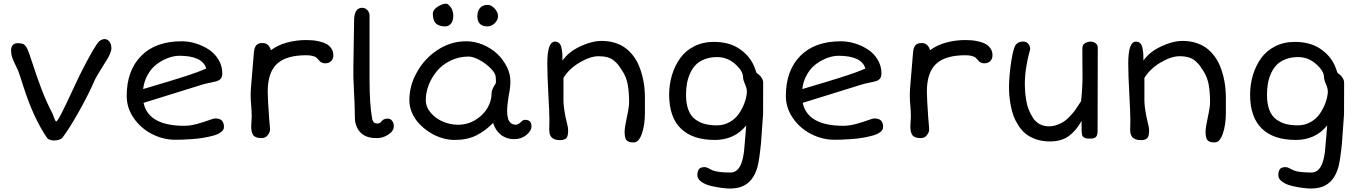

<svg xmlns="http://www.w3.org/2000/svg" viewBox="-20 -765 7563 1067"><path d="M242.7 2.9Q167 -106.4 110.4 -283.2Q89.4 -350.1 80.6 -372.6Q76.2 -383.3 64.9 -405.8Q53.7 -428.2 47.6 -446.3Q41.5 -464.4 41.5 -482.9Q41.5 -524.9 78.1 -524.9Q106.9 -524.9 118.2 -514.2Q129.4 -503.4 141.1 -470.7Q145.5 -458 162.4 -407.5Q179.2 -356.9 187 -334.5Q194.8 -312 210.2 -271.2Q225.6 -230.5 240.5 -197.8Q255.4 -165 272 -133.3Q273.4 -130.4 277.6 -118.4Q281.7 -106.4 285.4 -98.4Q289.1 -90.3 292.5 -90.3Q299.3 -90.3 325 -141.4Q350.6 -192.4 383.3 -263.4Q416 -334.5 423.8 -349.1Q506.8 -513.7 532.2 -536.6Q548.8 -547.9 560.1 -547.9Q577.6 -547.9 588.4 -533.4Q599.1 -519 599.1 -496.6Q599.1 -484.4 591.6 -466.8Q584 -449.2 576.9 -437.5Q569.8 -425.8 552.7 -398.9Q513.7 -337.9 502 -310.1Q474.6 -245.6 421.4 -150.1Q368.2 -54.7 328.6 -2Q315.4 15.6 278.3 15.6Q267.6 15.6 256.6 11.5Q245.6 7.3 242.7 2.9Z M684.1 -231.9Q684.1 -372.6 764.2 -454.1Q844.2 -535.6 990.2 -535.6Q1029.3 -535.6 1068.6 -523.4Q1107.9 -511.2 1140.9 -489.5Q1173.8 -467.8 1194.6 -433.1Q1215.3 -398.4 1215.3 -357.9Q1215.3 -337.4 1206.3 -327.1Q1197.3 -316.9 1179.7 -312.5Q1173.3 -310.5 1147.7 -305.4Q1122.1 -300.3 1104.5 -294.9L777.8 -193.4Q805.2 -65.9 1003.9 -65.9Q1036.6 -65.9 1074.5 -76.2Q1112.3 -86.4 1139.9 -96.7Q1167.5 -106.9 1174.8 -106.9Q1200.7 -106.9 1212.6 -95.2Q1224.6 -83.5 1224.6 -58.6Q1224.6 -43 1208.5 -30.8Q1192.4 -18.6 1165.3 -11.2Q1138.2 -3.9 1109.1 1Q1080.1 5.9 1046.6 8.1Q1013.2 10.3 992.7 11Q972.2 11.7 954.6 11.7Q886.7 11.7 824.5 -20.3Q762.2 -52.2 723.1 -108.9Q684.1 -165.5 684.1 -231.9ZM775.4 -270Q777.8 -271 836.7 -288.3Q895.5 -305.7 920.9 -313.5Q946.3 -321.3 994.4 -336.4Q1042.5 -351.6 1074 -363.3Q1105.5 -375 1126 -384.3Q1105.5 -455.1 975.6 -455.1Q957.5 -455.1 935.3 -449.7Q913.1 -444.3 886.5 -430.7Q859.9 -417 837.6 -397Q815.4 -377 797.9 -343.8Q780.3 -310.5 775.4 -270Z M1376 -63Q1376 -71.3 1377.4 -89.4Q1378.9 -107.4 1378.9 -115.7Q1378.9 -145.5 1376 -177.7Q1370.6 -231 1375 -281.7L1391.1 -474.6Q1393.1 -500 1403.8 -512.9Q1414.6 -525.9 1439 -525.9Q1458.5 -525.9 1470.2 -513.9Q1481.9 -502 1485.4 -485.8Q1523.4 -514.6 1575.4 -528.6Q1627.4 -542.5 1680.2 -542.5Q1699.7 -542.5 1717.3 -541Q1734.9 -539.6 1757.1 -534.2Q1779.3 -528.8 1794.9 -520.3Q1810.5 -511.7 1821.5 -495.6Q1832.5 -479.5 1832.5 -458Q1832.5 -438 1820.1 -425.5Q1807.6 -413.1 1787.1 -413.1Q1777.3 -413.1 1769.3 -416.7Q1761.2 -420.4 1757.1 -424.6Q1752.9 -428.7 1747.1 -436Q1740.7 -442.9 1736.6 -446.3Q1732.4 -449.7 1718 -453.9Q1703.6 -458 1682.1 -458Q1570.8 -458 1519.3 -410.2Q1467.8 -362.3 1467.8 -255.9Q1467.8 -217.8 1475.6 -108.4Q1475.6 -105 1478 -80.6Q1480.5 -56.2 1480.5 -43.9Q1480.5 -30.8 1468.3 -14.2Q1456.1 2.4 1433.1 2.4Q1400.4 2.4 1388.2 -12.7Q1376 -27.8 1376 -63Z M1954.1 -86.4Q1951.7 -97.2 1951.7 -136.7Q1951.7 -174.3 1947 -260.3Q1942.4 -346.2 1943.8 -394.5L1947.8 -649.4Q1947.8 -721.7 1992.7 -721.7Q2010.3 -721.7 2022 -708.3Q2033.7 -694.8 2033.7 -680.2V-321.8Q2033.7 -185.1 2047.9 -106.9Q2052.2 -78.6 2078.1 -78.6Q2089.4 -78.6 2097.7 -87.9Q2103 -94.2 2106.2 -97.2Q2109.4 -100.1 2116.7 -103Q2124 -106 2133.8 -106Q2149.9 -106 2159.2 -93.5Q2168.5 -81.1 2168.5 -64.9Q2168.5 -36.6 2138.2 -17.1Q2107.9 2.4 2076.7 2.4Q1974.6 4.9 1954.1 -86.4Z M2455.6 -618.2Q2420.4 -618.2 2402.8 -634.5Q2385.3 -650.9 2385.3 -689.5Q2385.3 -710 2411.6 -727.3Q2438 -744.6 2460 -744.6Q2469.7 -744.6 2484.4 -725.3Q2499 -706.1 2499 -677.2Q2499 -648.9 2486.1 -633.5Q2473.1 -618.2 2455.6 -618.2ZM2689.5 -618.2Q2632.8 -618.2 2632.8 -675.3Q2632.8 -703.1 2647.5 -720.5Q2662.1 -737.8 2689.5 -737.8Q2710.9 -737.8 2729.2 -717.3Q2747.6 -696.8 2747.6 -675.3Q2747.6 -653.8 2729.5 -636Q2711.4 -618.2 2689.5 -618.2ZM2254.9 -208Q2254.9 -290.5 2297.4 -364.3Q2338.4 -439 2411.6 -487.3Q2484.9 -535.6 2570.3 -535.6Q2619.1 -535.6 2665.3 -515.9Q2711.4 -496.1 2744.1 -464.8Q2776.9 -433.6 2796.6 -393.6Q2816.4 -353.5 2816.4 -313.5Q2816.4 -276.4 2807.1 -234.9Q2798.3 -178.7 2798.3 -150.4Q2798.3 -107.4 2810.8 -89.6Q2823.2 -71.8 2847.2 -71.8Q2853 -71.8 2862.1 -77.1Q2871.1 -82.5 2873.5 -85.4Q2878.9 -90.8 2880.9 -92.5Q2882.8 -94.2 2887.7 -96.7Q2892.6 -99.1 2897.9 -99.1Q2933.6 -99.1 2933.6 -63.5Q2933.6 -38.1 2905.5 -14.9Q2877.4 8.3 2837.4 8.3Q2794.9 8.3 2764.2 -15.6Q2733.4 -39.6 2720.2 -82Q2678.2 -38.1 2627.4 -12.7Q2576.7 12.7 2506.3 12.7Q2471.7 12.7 2435.5 1.7Q2399.4 -9.3 2367.4 -29.8Q2335.4 -50.3 2310.1 -76.9Q2284.7 -103.5 2269.8 -137.9Q2254.9 -172.4 2254.9 -208ZM2346.2 -209Q2346.2 -170.4 2374 -137.9Q2401.9 -105.5 2442.6 -88.6Q2483.4 -71.8 2525.4 -71.8Q2578.1 -71.8 2621.8 -98.4Q2665.5 -125 2688.7 -164.6Q2711.9 -204.1 2711.9 -245.1Q2711.9 -251.5 2713.1 -257.6Q2714.4 -263.7 2717.3 -270Q2720.2 -276.4 2721.9 -280Q2723.6 -283.7 2728.3 -290.8Q2732.9 -297.9 2733.9 -299.8Q2735.8 -302.7 2736.1 -310.1Q2736.3 -317.4 2735.6 -326.2Q2734.9 -335 2734.9 -335.4Q2734.9 -356 2708.5 -383.5Q2682.1 -411.1 2646 -430.9Q2609.9 -450.7 2584 -450.7Q2530.8 -450.7 2484.6 -428.5Q2438.5 -406.2 2408.9 -371.1Q2379.4 -335.9 2362.8 -293.5Q2346.2 -251 2346.2 -209Z M3032.2 -43.9Q3032.2 -46.9 3032.7 -64Q3033.2 -81.1 3033.2 -97.2Q3033.2 -137.7 3027.3 -243.7Q3021.5 -349.6 3021.5 -412.6Q3021.5 -533.7 3064 -533.7Q3078.6 -533.7 3087.6 -525.1Q3096.7 -516.6 3100.3 -498.8Q3104 -481 3105 -466.8Q3106 -452.6 3106 -428.2Q3138.7 -476.1 3203.6 -506.8Q3268.6 -537.6 3323.7 -537.6Q3363.3 -537.6 3397 -527.1Q3430.7 -516.6 3454.8 -498.8Q3479 -481 3498.3 -455.8Q3517.6 -430.7 3529.5 -402.8Q3541.5 -375 3549.6 -343Q3557.6 -311 3560.8 -281.2Q3564 -251.5 3564 -220.7V-137.7Q3564 -70.8 3547.1 -22.2Q3530.3 26.4 3502.4 26.4Q3489.7 26.4 3481.9 24.9Q3474.1 23.4 3466.3 18.1Q3458.5 12.7 3454.8 0.2Q3451.2 -12.2 3451.2 -31.7Q3451.2 -57.1 3463.6 -113.3Q3476.1 -169.4 3476.1 -196.8Q3476.1 -251.5 3468.8 -293.5Q3461.4 -335.4 3439.5 -369.6Q3426.3 -390.6 3418.5 -401.1Q3410.6 -411.6 3394.8 -425.8Q3378.9 -439.9 3357.2 -446.3Q3335.4 -452.6 3306.2 -452.6Q3261.2 -452.6 3202.1 -418.2Q3143.1 -383.8 3111.3 -332V-207Q3111.3 -174.3 3122.6 -115.7Q3124.5 -106 3128.4 -90.3Q3132.3 -74.7 3134.8 -63.2Q3137.2 -51.8 3137.2 -42Q3137.2 -31.2 3136.7 -24.4Q3136.2 -17.6 3133.8 -9.5Q3131.3 -1.5 3127 2.9Q3122.6 7.3 3114.3 10.5Q3106 13.7 3093.8 13.7Q3081.5 13.7 3072.5 12Q3063.5 10.3 3053.5 4.6Q3043.5 -1 3037.8 -13.2Q3032.2 -25.4 3032.2 -43.9Z M3698.7 -238.8Q3698.7 -295.4 3714.1 -346.9Q3729.5 -398.4 3759 -440.4Q3788.6 -482.4 3837.2 -507.3Q3885.7 -532.2 3947.3 -532.2Q4034.7 -532.2 4092.5 -491.5Q4150.4 -450.7 4173.3 -390.6Q4175.3 -385.7 4177.2 -380.1Q4179.2 -374.5 4180.2 -371.3Q4181.2 -368.2 4182.4 -365Q4183.6 -361.8 4184.8 -360.1Q4186 -358.4 4187 -357.9Q4202.6 -347.7 4211.9 -333.5Q4221.2 -319.3 4221.2 -306.2L4220.7 -130.9Q4211.9 0 4209 31.7Q4199.7 126 4189 164.6Q4164.6 250 4098.1 273.4Q4070.8 282.7 4035.2 282.7Q4017.6 282.7 3991.2 279.3Q3964.8 275.9 3932.6 268.6Q3900.4 261.2 3877.9 245.4Q3855.5 229.5 3855.5 209Q3855.5 187 3864 175.3Q3872.6 163.6 3897.5 163.6Q3905.3 163.6 3920.7 171.9Q3936 180.2 3939.9 181.6Q3970.2 193.8 4039.6 193.8Q4107.9 193.8 4117.2 49.3Q4117.7 37.6 4121.8 -4.9Q4126 -47.4 4127 -67.9Q4062 12.7 3952.1 12.7Q3829.1 12.7 3763.9 -50.5Q3698.7 -113.8 3698.7 -238.8ZM3792.5 -237.8Q3792.5 -189 3805.4 -154.8Q3818.4 -120.6 3842.8 -102.3Q3867.2 -84 3896.5 -76.2Q3925.8 -68.4 3963.9 -68.4Q4002 -68.4 4033.7 -85.9Q4065.4 -103.5 4085 -131.3Q4104.5 -159.2 4116 -189.2Q4127.4 -219.2 4130.4 -249Q4132.3 -269 4122.1 -293Q4109.4 -321.3 4109.4 -335.9Q4109.4 -370.1 4065.7 -408.9Q4022 -447.8 3965.8 -447.8Q3926.8 -447.8 3896.2 -436Q3865.7 -424.3 3846.7 -404.8Q3827.6 -385.3 3815.2 -357.7Q3802.7 -330.1 3797.6 -300.8Q3792.5 -271.5 3792.5 -237.8Z M4347.2 -231.9Q4347.2 -372.6 4427.2 -454.1Q4507.3 -535.6 4653.3 -535.6Q4692.4 -535.6 4731.7 -523.4Q4771 -511.2 4804 -489.5Q4836.9 -467.8 4857.7 -433.1Q4878.4 -398.4 4878.4 -357.9Q4878.4 -337.4 4869.4 -327.1Q4860.4 -316.9 4842.8 -312.5Q4836.4 -310.5 4810.8 -305.4Q4785.2 -300.3 4767.6 -294.9L4440.9 -193.4Q4468.3 -65.9 4667 -65.9Q4699.7 -65.9 4737.5 -76.2Q4775.4 -86.4 4803 -96.7Q4830.6 -106.9 4837.9 -106.9Q4863.8 -106.9 4875.7 -95.2Q4887.7 -83.5 4887.7 -58.6Q4887.7 -43 4871.6 -30.8Q4855.5 -18.6 4828.4 -11.2Q4801.3 -3.9 4772.2 1Q4743.2 5.9 4709.7 8.1Q4676.3 10.3 4655.8 11Q4635.3 11.7 4617.7 11.7Q4549.8 11.7 4487.5 -20.3Q4425.3 -52.2 4386.2 -108.9Q4347.2 -165.5 4347.2 -231.9ZM4438.5 -270Q4440.9 -271 4499.8 -288.3Q4558.6 -305.7 4584 -313.5Q4609.4 -321.3 4657.5 -336.4Q4705.6 -351.6 4737.1 -363.3Q4768.6 -375 4789.1 -384.3Q4768.6 -455.1 4638.7 -455.1Q4620.6 -455.1 4598.4 -449.7Q4576.2 -444.3 4549.6 -430.7Q4522.9 -417 4500.7 -397Q4478.5 -377 4460.9 -343.8Q4443.4 -310.5 4438.5 -270Z M5039.1 -63Q5039.1 -71.3 5040.5 -89.4Q5042 -107.4 5042 -115.7Q5042 -145.5 5039.1 -177.7Q5033.7 -231 5038.1 -281.7L5054.2 -474.6Q5056.2 -500 5066.9 -512.9Q5077.6 -525.9 5102.1 -525.9Q5121.6 -525.9 5133.3 -513.9Q5145 -502 5148.4 -485.8Q5186.5 -514.6 5238.5 -528.6Q5290.5 -542.5 5343.3 -542.5Q5362.8 -542.5 5380.4 -541Q5397.9 -539.6 5420.2 -534.2Q5442.4 -528.8 5458 -520.3Q5473.6 -511.7 5484.6 -495.6Q5495.6 -479.5 5495.6 -458Q5495.6 -438 5483.2 -425.5Q5470.7 -413.1 5450.2 -413.1Q5440.4 -413.1 5432.4 -416.7Q5424.3 -420.4 5420.2 -424.6Q5416 -428.7 5410.2 -436Q5403.8 -442.9 5399.7 -446.3Q5395.5 -449.7 5381.1 -453.9Q5366.7 -458 5345.2 -458Q5233.9 -458 5182.4 -410.2Q5130.9 -362.3 5130.9 -255.9Q5130.9 -217.8 5138.7 -108.4Q5138.7 -105 5141.1 -80.6Q5143.6 -56.2 5143.6 -43.9Q5143.6 -30.8 5131.3 -14.2Q5119.1 2.4 5096.2 2.4Q5063.5 2.4 5051.3 -12.7Q5039.1 -27.8 5039.1 -63Z M5587.4 -281.7Q5587.4 -330.6 5596.4 -399.9Q5605.5 -469.2 5618.2 -503.9Q5630.9 -534.2 5666.5 -534.2Q5683.6 -534.2 5694.3 -521.7Q5705.1 -509.3 5705.1 -491.2Q5705.1 -490.7 5697.8 -464.1Q5690.4 -437.5 5682.9 -390.6Q5675.3 -343.8 5675.3 -294.9Q5675.3 -275.9 5677 -255.4Q5678.7 -234.9 5683.1 -206.8Q5687.5 -178.7 5697.3 -154.8Q5707 -130.9 5720.9 -109.4Q5734.9 -87.9 5757.6 -75.4Q5780.3 -63 5808.6 -63Q5833 -63 5856 -71.5Q5878.9 -80.1 5894.3 -90.6Q5909.7 -101.1 5927.2 -120.1Q5944.8 -139.2 5952.4 -149.7Q5960 -160.2 5973.1 -180.4Q5986.3 -200.7 5987.8 -202.6Q5992.2 -243.2 5993.9 -275.4Q5995.6 -307.6 5995.8 -324.2Q5996.1 -340.8 5995.6 -378.4Q5995.1 -416 5995.1 -439.5V-497.6Q5995.1 -516.1 6009.8 -524.9Q6024.4 -533.7 6041.5 -533.7Q6055.7 -533.7 6068.1 -524.9Q6080.6 -516.1 6080.6 -500L6079.6 -36.6Q6079.6 -12.7 6070.3 -3.7Q6061 5.4 6040 5.4Q6027.8 5.4 6019.8 4.4Q6011.7 3.4 6005.9 0Q6000 -3.4 5997.1 -7.1Q5994.1 -10.7 5992.7 -19.8Q5991.2 -28.8 5991 -36.4Q5990.7 -43.9 5990.7 -60.1V-93.3Q5961.4 -40 5920.4 -9.5Q5879.4 21 5814.5 21Q5772.5 21 5738.3 9.3Q5704.1 -2.4 5680.9 -21Q5657.7 -39.6 5640.4 -66.4Q5623 -93.3 5613 -119.9Q5603 -146.5 5597.2 -177.5Q5591.3 -208.5 5589.4 -232.7Q5587.4 -256.8 5587.4 -281.7Z M6260.7 -43.9Q6260.7 -46.9 6261.2 -64Q6261.7 -81.1 6261.7 -97.2Q6261.7 -137.7 6255.9 -243.7Q6250 -349.6 6250 -412.6Q6250 -533.7 6292.5 -533.7Q6307.1 -533.7 6316.2 -525.1Q6325.2 -516.6 6328.9 -498.8Q6332.5 -481 6333.5 -466.8Q6334.5 -452.6 6334.5 -428.2Q6367.2 -476.1 6432.1 -506.8Q6497.1 -537.6 6552.2 -537.6Q6591.8 -537.6 6625.5 -527.1Q6659.2 -516.6 6683.3 -498.8Q6707.5 -481 6726.8 -455.8Q6746.1 -430.7 6758.1 -402.8Q6770 -375 6778.1 -343Q6786.1 -311 6789.3 -281.2Q6792.5 -251.5 6792.5 -220.7V-137.7Q6792.5 -70.8 6775.6 -22.2Q6758.8 26.4 6731 26.4Q6718.3 26.4 6710.4 24.9Q6702.6 23.4 6694.8 18.1Q6687 12.7 6683.3 0.2Q6679.7 -12.2 6679.7 -31.7Q6679.7 -57.1 6692.1 -113.3Q6704.6 -169.4 6704.6 -196.8Q6704.6 -251.5 6697.3 -293.5Q6689.9 -335.4 6668 -369.6Q6654.8 -390.6 6647 -401.1Q6639.2 -411.6 6623.3 -425.8Q6607.4 -439.9 6585.7 -446.3Q6564 -452.6 6534.7 -452.6Q6489.7 -452.6 6430.7 -418.2Q6371.6 -383.8 6339.8 -332V-207Q6339.8 -174.3 6351.1 -115.7Q6353 -106 6356.9 -90.3Q6360.8 -74.7 6363.3 -63.2Q6365.7 -51.8 6365.7 -42Q6365.7 -31.2 6365.2 -24.4Q6364.7 -17.6 6362.3 -9.5Q6359.9 -1.5 6355.5 2.9Q6351.1 7.3 6342.8 10.5Q6334.5 13.7 6322.3 13.7Q6310.1 13.7 6301 12Q6292 10.3 6282 4.6Q6272 -1 6266.4 -13.2Q6260.7 -25.4 6260.7 -43.9Z M6927.2 -238.8Q6927.2 -295.4 6942.6 -346.9Q6958 -398.4 6987.5 -440.4Q7017.1 -482.4 7065.7 -507.3Q7114.3 -532.2 7175.8 -532.2Q7263.2 -532.2 7321 -491.5Q7378.9 -450.7 7401.9 -390.6Q7403.8 -385.7 7405.8 -380.1Q7407.7 -374.5 7408.7 -371.3Q7409.7 -368.2 7410.9 -365Q7412.1 -361.8 7413.3 -360.1Q7414.6 -358.4 7415.5 -357.9Q7431.2 -347.7 7440.4 -333.5Q7449.7 -319.3 7449.7 -306.2L7449.2 -130.9Q7440.4 0 7437.5 31.7Q7428.2 126 7417.5 164.6Q7393.1 250 7326.7 273.4Q7299.3 282.7 7263.7 282.7Q7246.1 282.7 7219.7 279.3Q7193.4 275.9 7161.1 268.6Q7128.9 261.2 7106.4 245.4Q7084 229.5 7084 209Q7084 187 7092.5 175.3Q7101.1 163.6 7126 163.6Q7133.8 163.6 7149.2 171.9Q7164.6 180.2 7168.5 181.6Q7198.7 193.8 7268.1 193.8Q7336.4 193.8 7345.7 49.3Q7346.2 37.6 7350.3 -4.9Q7354.5 -47.4 7355.5 -67.9Q7290.5 12.7 7180.7 12.7Q7057.6 12.7 6992.4 -50.5Q6927.2 -113.8 6927.2 -238.8ZM7021 -237.8Q7021 -189 7033.9 -154.8Q7046.9 -120.6 7071.3 -102.3Q7095.7 -84 7125 -76.2Q7154.3 -68.4 7192.4 -68.4Q7230.5 -68.4 7262.2 -85.9Q7293.9 -103.5 7313.5 -131.3Q7333 -159.2 7344.5 -189.2Q7356 -219.2 7358.9 -249Q7360.8 -269 7350.6 -293Q7337.9 -321.3 7337.9 -335.9Q7337.9 -370.1 7294.2 -408.9Q7250.5 -447.8 7194.3 -447.8Q7155.3 -447.8 7124.8 -436Q7094.2 -424.3 7075.2 -404.8Q7056.2 -385.3 7043.7 -357.7Q7031.2 -330.1 7026.1 -300.8Q7021 -271.5 7021 -237.8Z"/></svg>

Font: Short Stack
Style: Regular
Weight: 400
Designer: James Grieshaber
Foundry: James Grieshaber
Version: Version 1.002